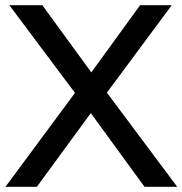

<svg xmlns="http://www.w3.org/2000/svg" viewBox="-20 -720 703 740"><path d="M122 0H1L269 -362L16 -700H143L332 -441L520 -700H642L392 -363L663 0H537L330 -284Z"/></svg>

Font: Red Hat Display Medium
Style: Regular
Weight: 500
Designer: Pentagram / MCKL
Foundry: Pentagram / MCKL
Version: Version 1.005; Red Hat Display Medium